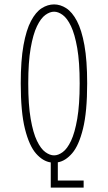

<svg xmlns="http://www.w3.org/2000/svg" viewBox="-20 -726 490 870"><path d="M210 124V10Q174.5 5 143.5 -30Q112.5 -65 93.2 -141.5Q74 -218 74 -348Q74 -452 86.5 -521.2Q99 -590.5 120.5 -631Q142 -671.5 169 -688.8Q196 -706 225 -706Q253.5 -706 280.2 -688.8Q307 -671.5 328.5 -631Q350 -590.5 362.5 -521.2Q375 -452 375 -348Q375 -219.5 356.2 -143.2Q337.5 -67 307.2 -31.8Q277 3.5 242 9.5V92H359V124ZM225 -22Q244 -22 264.2 -36.8Q284.5 -51.5 301.8 -87.8Q319 -124 330 -187.5Q341 -251 341 -348Q341 -445 330 -508Q319 -571 301.8 -607.2Q284.5 -643.5 264.2 -658.2Q244 -673 225 -673Q206 -673 185.5 -658.2Q165 -643.5 147.5 -607.2Q130 -571 119 -508Q108 -445 108 -348Q108 -251 119 -187.5Q130 -124 147.5 -87.8Q165 -51.5 185.5 -36.8Q206 -22 225 -22Z"/></svg>

Font: Trispace Condensed Thin
Style: Regular
Weight: 100
Width: 3
Designer: Tyler Finck
Foundry: Etcetera Type Company
Version: Version 1.210; ttfautohint (v1.8.3)